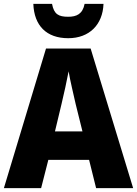

<svg xmlns="http://www.w3.org/2000/svg" viewBox="-20 -965 703 985"><path d="M511 -945H414C404 -893 373 -879 330 -879C280 -879 257 -892 247 -945H151C155 -834 218 -769 330 -769C438 -769 507 -838 511 -945ZM473 0H663L445 -716H216L0 0H191L228 -145H437ZM368 -432 403 -291H262L296 -433C307 -479 324 -555 332 -599C339 -555 359 -473 368 -432Z"/></svg>

Font: Noto Sans Bengali SemiCondensed ExtraBold
Style: Regular
Weight: 800
Width: 4
Designer: Joana Ranito - Universal Thirst; Jelle Bosma - Monotype Design Team
Foundry: Universal Thirst ehf.
Version: Version 3.000